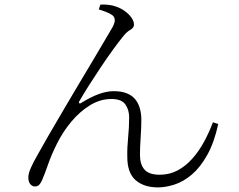

<svg xmlns="http://www.w3.org/2000/svg" viewBox="-20 -784 1040 834"><path d="M666 30Q605 30 569 -1.5Q533 -33 533 -102Q532 -142 536.5 -186.5Q541 -231 541 -274Q541 -307 524.5 -330.5Q508 -354 464 -354Q415 -354 370.5 -326.5Q326 -299 289 -254.5Q252 -210 227 -159Q203 -111 188.5 -69Q174 -27 163 -2Q157 12 150 19Q143 26 131 26Q124 26 117.5 21.5Q111 17 107 8.5Q103 0 103 -13Q103 -30 114 -55Q125 -80 145 -114.5Q165 -149 190 -194Q218 -242 250.5 -297.5Q283 -353 317 -410Q351 -467 381.5 -518Q412 -569 435 -608.5Q458 -648 470 -668Q480 -688 478.5 -699.5Q477 -711 468 -718Q457 -726 440 -732.5Q423 -739 409 -743L416 -764Q431 -765 450.5 -763Q470 -761 482 -756Q502 -750 520.5 -737Q539 -724 550.5 -708Q562 -692 562 -677Q562 -663 545.5 -654Q529 -645 511 -621Q496 -603 471 -568.5Q446 -534 418.5 -493Q391 -452 366 -412.5Q341 -373 325 -345Q321 -339 324 -336Q327 -333 333 -337Q373 -362 408 -375Q443 -388 474 -388Q534 -388 563.5 -357Q593 -326 594 -265Q594 -231 591 -187.5Q588 -144 588 -111Q588 -70 607.5 -47.5Q627 -25 674 -25Q716 -25 751 -43.5Q786 -62 815 -94.5Q844 -127 866 -167.5Q888 -208 905 -253L928 -245Q910 -164 880 -110.5Q850 -57 813.5 -26Q777 5 738.5 17.5Q700 30 666 30Z"/></svg>

Font: Noto Serif SC ExtraLight Light
Style: Regular
Weight: 300
Version: Version 2.002-H1;hotconv 1.1.0;makeotfexe 2.6.0